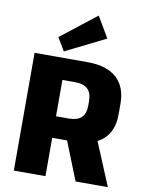

<svg xmlns="http://www.w3.org/2000/svg" viewBox="-103 -1052 854 1124"><g transform="rotate(10 323.5 -490.0)"><path d="M59 -700H375Q488 -700 547 -647Q606 -594 606 -493V-430Q606 -331 547 -279.5Q488 -228 375 -228H239V-356H323Q373 -356 397.5 -379Q422 -402 422 -450V-476Q422 -525 397.5 -548.5Q373 -572 323 -572H205L247 -614V0H59ZM321 -264H508L618 0H426ZM464 -856 226 -738 180 -815 391 -980Z"/></g></svg>

Font: Pathway Extreme SemiCondensed ExtraBold
Style: Regular
Weight: 800
Width: 4
Version: Version 1.001;gftools[0.9.26]